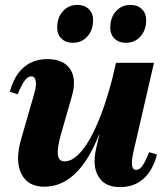

<svg xmlns="http://www.w3.org/2000/svg" viewBox="-20 -755 689 792"><path d="M162.4 15.2Q94.4 15.2 68.1 -38.3Q41.8 -91.8 66.6 -179L120.6 -366.6Q130.8 -400.4 127.4 -420.2Q124 -440 109.4 -440Q95.2 -440 82.7 -423.6Q70.2 -407.2 52.6 -365.8L20.8 -376.8Q38.2 -443 77.8 -477.1Q117.4 -511.2 174.8 -511.2Q241.4 -511.2 269 -470.4Q296.6 -429.6 277.2 -360.4L231.8 -202.4Q215.2 -144.2 218.7 -116.8Q222.2 -89.4 246.4 -89.4Q272 -89.4 298.1 -112.6Q324.2 -135.8 349.7 -180.2Q375.2 -224.6 398.9 -287.9Q422.6 -351.2 443.2 -430.4H496.4L482.6 -200.6H388.8Q304.6 15.2 162.4 15.2ZM475 16.8Q412.8 16.8 386.4 -26.1Q360 -69 376.4 -142L458.4 -496H615.2L530.2 -127.8Q522 -90.2 524.8 -72.3Q527.6 -54.4 541.2 -54.4Q555.4 -54.4 567.3 -70.7Q579.2 -87 595.2 -127.4L627.4 -117.6Q610.8 -52.4 572.1 -17.8Q533.4 16.8 475 16.8ZM498.8 -578.4Q470.6 -578.4 452.7 -595.6Q434.8 -612.8 434.8 -640.6Q434.8 -682.2 458.3 -708.5Q481.9 -734.8 518.4 -734.8Q547.2 -734.8 565.1 -717.5Q583 -700.3 583 -672.4Q583 -631.2 559.5 -604.8Q536 -578.4 498.8 -578.4ZM279.8 -578.4Q251.6 -578.4 233.7 -595.6Q215.8 -612.8 215.8 -640.6Q215.8 -682.2 239.3 -708.5Q262.9 -734.8 299.4 -734.8Q328.2 -734.8 346.1 -717.5Q364 -700.3 364 -672.4Q364 -631.2 340.5 -604.8Q317 -578.4 279.8 -578.4Z"/></svg>

Font: Platypi Light
Style: Italic
Weight: 300
Italic angle: -13°
Designer: David Sargent
Foundry: Bolt Cutter Type
Version: Version 1.200